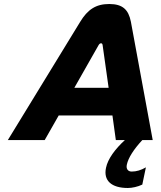

<svg xmlns="http://www.w3.org/2000/svg" viewBox="-20 -699 802 958"><path d="M380 -590 19 0H203L273 -123H541L558 0H603C554 45 518 94 509 138C495 202 536 239 618 239C639 239 667 233 690 222L708 136C684 150 661 157 637 157C618 157 608 143 613 122C620 89 647 46 690 0H742L633 -591C621 -651 592 -679 525 -679C458 -679 417 -651 380 -590ZM351 -261 472 -474C475 -479 479 -483 484 -483C488 -483 491 -481 492 -474L522 -261Z"/></svg>

Font: LT Wave Text Black Italic
Style: Regular
Weight: 900
Designer: Daniel Lyons
Version: Version 2.5 (Glyphs App)